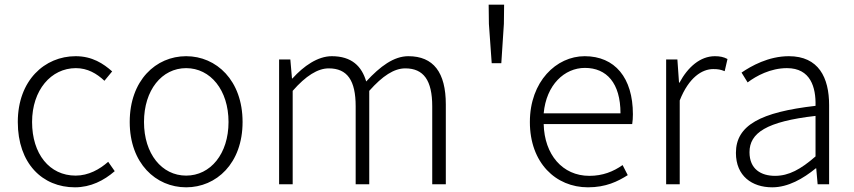

<svg xmlns="http://www.w3.org/2000/svg" viewBox="-20 -787 3647 820"><path d="M300 13C367 13 424 -16 470 -56L442 -96C406 -64 358 -37 303 -37C191 -37 117 -130 117 -266C117 -402 198 -496 304 -496C354 -496 393 -473 426 -442L459 -482C422 -515 374 -547 303 -547C171 -547 56 -444 56 -266C56 -89 161 13 300 13Z M775 13C904 13 1016 -89 1016 -266C1016 -444 904 -547 775 -547C646 -547 534 -444 534 -266C534 -89 646 13 775 13ZM775 -37C671 -37 595 -130 595 -266C595 -402 671 -496 775 -496C879 -496 956 -402 956 -266C956 -130 879 -37 775 -37Z M1172 0H1230V-399C1286 -463 1337 -495 1384 -495C1463 -495 1499 -444 1499 -333V0H1557V-399C1614 -463 1663 -495 1711 -495C1789 -495 1826 -444 1826 -333V0H1884V-341C1884 -478 1831 -547 1724 -547C1662 -547 1604 -504 1544 -439C1525 -504 1482 -547 1397 -547C1337 -547 1277 -505 1229 -452H1227L1220 -533H1172Z M2080 -517H2121L2132 -685L2133 -767H2067L2068 -685Z M2491 13C2568 13 2618 -12 2661 -39L2639 -82C2599 -54 2554 -36 2497 -36C2382 -36 2305 -127 2302 -257H2680C2682 -270 2683 -284 2683 -299C2683 -455 2606 -547 2477 -547C2356 -547 2243 -439 2243 -266C2243 -91 2354 13 2491 13ZM2302 -303C2313 -425 2391 -497 2478 -497C2571 -497 2630 -432 2630 -303Z M2825 0H2883V-358C2922 -457 2979 -492 3026 -492C3047 -492 3057 -490 3075 -483L3087 -535C3070 -544 3054 -547 3033 -547C2971 -547 2918 -501 2882 -434H2880L2873 -533H2825Z M3278 13C3346 13 3410 -24 3464 -68H3466L3472 0H3521V-338C3521 -456 3476 -547 3349 -547C3262 -547 3188 -505 3147 -477L3173 -435C3210 -463 3271 -496 3341 -496C3442 -496 3465 -414 3463 -335C3228 -308 3123 -252 3123 -134C3123 -35 3192 13 3278 13ZM3290 -36C3231 -36 3181 -64 3181 -137C3181 -219 3253 -268 3463 -292V-119C3400 -64 3349 -36 3290 -36Z"/></svg>

Font: Genne Gothic Light
Style: Regular
Weight: 300
Designer: Ryoko NISHIZUKA (kana & ideographs); Paul D. Hunt (Latin, Greek & Cyrillic); Wenlong ZHANG (bopomofo); Sandoll Communica
Foundry: Adobe Systems Incorporated
Version: Version 1.004;PS 1.004;hotconv 16.6.51;makeotf.lib2.5.65220